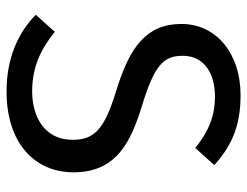

<svg xmlns="http://www.w3.org/2000/svg" viewBox="-104 -637 753 585"><g transform="rotate(90 272.5 -344.5)"><path d="M25 -77C82 -21 160 12 259 12C414 12 505 -72 505 -192C505 -324 411 -367 301 -401C177 -439 150 -467 150 -525C150 -591 205 -623 274 -623C331 -623 379 -605 431 -563L483 -621C425 -673 365 -701 270 -701C143 -701 53 -627 53 -521C53 -414 123 -363 257 -322C374 -286 406 -256 406 -189C406 -106 339 -66 258 -66C183 -66 129 -93 77 -135Z"/></g></svg>

Font: FiraGO Unicode
Style: Regular
Weight: 400
Designer: bBox Type
Foundry: bBox Type GmbH
Version: Version 1.001;PS 001.001;hotconv 1.0.88;makeotf.lib2.5.64775